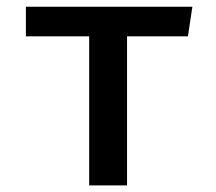

<svg xmlns="http://www.w3.org/2000/svg" viewBox="-20 -562 655 582"><path d="M58.5 -541.5H563.1L549.7 -451.8H365.1V0H250.3V-451.8H58.5Z"/></svg>

Font: Fira Code Fixed Medium
Style: Regular
Weight: 500
Monospace: yes
Designer: Carrois Corporate, Edenspiekermann AG, Nikita Prokopov
Foundry: Carrois Corporate, Edenspiekermann AG, Nikita Prokopov
Version: Version 5.002